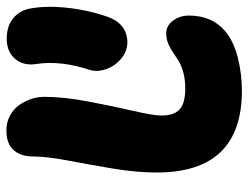

<svg xmlns="http://www.w3.org/2000/svg" viewBox="-106 -644 759 586"><g transform="rotate(-90 273.0 -350.5)"><path d="M290 8.8Q40 8.8 40 -251Q40 -313.5 52.2 -386.2Q64.5 -459 76.7 -523.2Q88.9 -587.4 88.9 -628.9Q88.9 -666 108.4 -688Q127.9 -710 168.9 -710Q193.4 -710 213.6 -699Q233.9 -688 246.1 -670.7Q258.3 -653.3 264.6 -633.5Q271 -613.8 271 -594.2Q271 -535.2 256.6 -459.5Q242.2 -383.8 228 -322.5Q213.9 -261.2 213.9 -236.8Q213.9 -198.2 232.7 -181.2Q251.5 -164.1 296.9 -164.1Q324.2 -164.1 345.9 -170.2Q367.7 -176.3 381.3 -184.8Q395 -193.4 407 -201.7Q418.9 -210 433.3 -216.1Q447.8 -222.2 464.8 -222.2Q488.3 -222.2 503.7 -201.2Q519 -180.2 519 -152.8Q519 -82.5 471.2 -42Q440.9 -16.6 391.4 -3.9Q341.8 8.8 290 8.8ZM437 -340.8Q409.7 -340.8 387.2 -359.9Q364.7 -378.9 355.5 -405.5Q346.2 -432.1 353 -455.1Q382.8 -545.4 371.1 -619.1Q365.2 -658.7 387.2 -683.8Q409.2 -709 448.2 -709Q485.4 -709 508.8 -690.7Q532.2 -672.4 539.1 -644Q549.8 -594.7 543.2 -528.6Q536.6 -462.4 515.1 -400.9Q493.2 -340.8 437 -340.8Z"/></g></svg>

Font: Shantell Sans Normal
Style: Regular
Weight: 800
Designer: Stephen Nixon, Anya Danilova, Shantell Martin
Foundry: Arrow Type
Version: Version 1.006;[559af2be0]